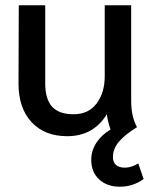

<svg xmlns="http://www.w3.org/2000/svg" viewBox="-20 -505 580 726"><path d="M523 172Q483 201 433 201Q385 201 355 173.5Q325 146 325 99Q325 64 345 34Q365 4 398 -15Q387 -47 384 -73Q333 10 234 10Q149 10 99.5 -43Q50 -96 50 -189L51 -485H151V-190Q151 -130 177 -101.5Q203 -73 258 -73Q315 -73 345.5 -114Q376 -155 376 -216V-485H476V-127Q476 -95 481 -71Q486 -47 498 -24Q452 4 429.5 31Q407 58 407 89Q407 108 418.5 118.5Q430 129 453 129Q476 129 503 113Z"/></svg>

Font: Niramit Medium
Style: Regular
Weight: 500
Designer: Katatrad Aksorn Co.,Ltd.
Foundry: Cadson Demak Co.,Ltd.
Version: Version 1.000; ttfautohint (v1.6)